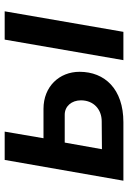

<svg xmlns="http://www.w3.org/2000/svg" viewBox="120 -680 560 841"><g transform="rotate(-90 400.5 -260.0)"><path d="M29 0H285C431 0 506 -82 506 -192C506 -281 441 -350 344 -350H215L244 -520H120ZM557 0H681L771 -520H647ZM167 -94 196 -257H318C355 -257 381 -227 381 -186C381 -130 341 -95 289 -95Z"/></g></svg>

Font: Fixel Display SemiBold
Style: Italic
Weight: 600
Italic angle: -10°
Designer: AlfaBravo + MacPaw
Foundry: Kyrylo Tkachov, Marchela Mozhyna, Serhii Makarenko, Maria Weinstein, Zakhar Kryvoshyya
Version: Version 1.210;Glyphs 3.2 (3217)